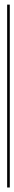

<svg xmlns="http://www.w3.org/2000/svg" viewBox="-20 -832 63 852"><path d="M11.7 0V-811.5H23.4V0Z"/></svg>

Font: Libre Barcode EAN13 Text
Style: Regular
Weight: 400
Version: Version 1.008; ttfautohint (v1.8.3)